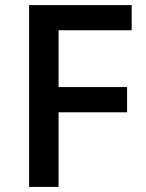

<svg xmlns="http://www.w3.org/2000/svg" viewBox="-20 -734 572 754"><path d="M210 -293H479V-392.1H210V-615.2H497.1V-713.9H94.2V0H210Z"/></svg>

Font: Sahel SemiBold
Style: Bold
Weight: 600
Foundry: Saber Rastikerdar (saber.rastikerdar@gmail.com)
Version: Version 3.4.0